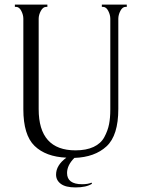

<svg xmlns="http://www.w3.org/2000/svg" viewBox="-20 -680 624 839"><path d="M45 -650V-660H187V-650H182Q168 -650 158.5 -632.5Q149 -615 149 -598V-203Q149 -23 310 -23Q357 -23 389 -38Q421 -53 436 -81Q451 -109 456.5 -137Q462 -165 462 -201V-598Q462 -615 453 -632.5Q444 -650 430 -650H425V-660H534V-650H529Q515 -650 506 -632.5Q497 -615 497 -598V-204Q497 -88 445.5 -40.5Q394 7 305 10Q273 42 273 76Q273 125 339 125Q365 125 380 118L382 123Q357 139 310 139Q267 139 246 123.5Q225 108 225 83Q225 42 270 9Q180 5 131 -42.5Q82 -90 82 -203V-598Q82 -615 73 -632.5Q64 -650 50 -650Z"/></svg>

Font: Forum
Style: Regular
Weight: 400
Designer: Denis Masharov
Foundry: Denis Masharov
Version: Version 1.000